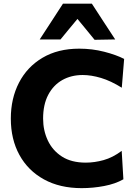

<svg xmlns="http://www.w3.org/2000/svg" viewBox="-20 -986 724 1020"><path d="M414 13.5Q298 13.5 213.5 -33Q129 -79.5 83.2 -162.8Q37.5 -246 37.5 -356Q37.5 -463 81 -547Q124.5 -631 206 -679.2Q287.5 -727.5 401 -727.5Q470 -727.5 534 -711Q598 -694.5 639.5 -673L627 -520Q568.5 -556.5 516.5 -572Q464.5 -587.5 419.5 -587.5Q358.5 -587.5 311 -560.8Q263.5 -534 236.2 -482.2Q209 -430.5 209 -356Q209 -293 234 -239.8Q259 -186.5 309.2 -154.2Q359.5 -122 435.5 -122Q482 -122 530.5 -135.5Q579 -149 626.5 -184.5L635.5 -33.5Q592.5 -9 533.2 2.2Q474 13.5 414 13.5ZM482.5 -774.5Q460 -802.5 437.2 -830Q414.5 -857.5 391.5 -885.5Q368.5 -858 346.2 -831Q324 -804 301.5 -776.5H191Q221.5 -823.5 252.5 -871Q283.5 -918.5 314.5 -966.5H468Q499 -918.5 530.2 -870.8Q561.5 -823 592 -776.5Z"/></svg>

Font: Commissioner
Style: Bold
Weight: 700
Designer: Kostas Bartsokas
Foundry: Kostas Bartsokas
Version: Version 1.000; ttfautohint (v1.8.3)